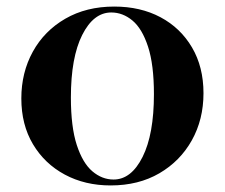

<svg xmlns="http://www.w3.org/2000/svg" viewBox="-20 -551 685 585"><path d="M328 -531Q408 -531 469 -498.5Q530 -466 565 -406.5Q600 -347 600 -267Q600 -187 564.5 -123.5Q529 -60 465.5 -23Q402 14 317 14Q239 14 177.5 -19Q116 -52 80.5 -111.5Q45 -171 45 -251Q45 -330 80 -393.5Q115 -457 179 -494Q243 -531 328 -531ZM319 -513Q265 -513 230.5 -444.5Q196 -376 196 -254Q196 -164 214 -109Q232 -54 261.5 -29Q291 -4 326 -4Q380 -4 414.5 -73Q449 -142 449 -264Q449 -354 431 -409Q413 -464 383.5 -488.5Q354 -513 319 -513Z"/></svg>

Font: Playfair Display
Style: Bold
Weight: 700
Designer: Claus Eggers Sørensen
Foundry: Claus Eggers Sørensen
Version: Version 1.203